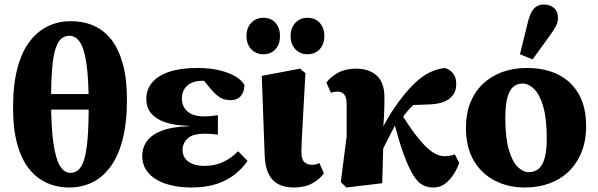

<svg xmlns="http://www.w3.org/2000/svg" viewBox="-20 -818 2657 853"><path d="M289 15Q342 15 388.5 -7Q435 -29 470 -76Q505 -123 524.5 -197.5Q544 -272 544 -376Q544 -467 526 -533Q508 -599 475 -641.5Q442 -684 396 -704Q350 -724 294 -724Q242 -724 196 -703Q150 -682 114 -636.5Q78 -591 58 -517.5Q38 -444 38 -339Q38 -247 56 -180Q74 -113 107.5 -70Q141 -27 187 -6Q233 15 289 15ZM293 -50Q266 -50 247 -80Q228 -110 217.5 -181Q207 -252 207 -374Q207 -461 212 -517Q217 -573 227.5 -604Q238 -635 253.5 -647Q269 -659 289 -659Q316 -659 335 -631Q354 -603 364 -535.5Q374 -468 374 -350Q374 -259 369 -200.5Q364 -142 354 -109.5Q344 -77 328.5 -63.5Q313 -50 293 -50ZM152 -331H430V-400H152Z M830 15Q766 15 716.5 -1.5Q667 -18 639.5 -49.5Q612 -81 612 -125Q612 -163 633.5 -192Q655 -221 700.5 -238Q746 -255 818 -257V-259Q760 -260 717.5 -273.5Q675 -287 652.5 -313.5Q630 -340 630 -379Q630 -420 655.5 -451Q681 -482 731.5 -499Q782 -516 858 -516Q915 -516 958 -505Q1001 -494 1028.5 -477Q1056 -460 1066 -440Q1065 -409 1049.5 -391Q1034 -373 1004 -373Q987 -373 972.5 -378Q958 -383 942.5 -396Q927 -409 907 -434L868 -482L935 -479L965 -449Q945 -455 923 -457Q901 -459 879 -459Q850 -459 830 -449.5Q810 -440 799 -422.5Q788 -405 788 -380Q788 -357 799 -339Q810 -321 831.5 -311Q853 -301 885 -301Q904 -301 917 -302.5Q930 -304 948 -306V-220Q930 -222 917 -223Q904 -224 888 -224Q865 -224 846.5 -219.5Q828 -215 816 -205Q804 -195 797.5 -181.5Q791 -168 791 -152Q791 -132 801.5 -116Q812 -100 834 -90.5Q856 -81 889 -81Q933 -81 969.5 -97.5Q1006 -114 1038 -146L1080 -103Q1057 -70 1023 -43Q989 -16 941.5 -0.5Q894 15 830 15Z M1150 -577Q1117 -577 1096 -599.5Q1075 -622 1075 -658Q1075 -694 1096 -716.5Q1117 -739 1150 -739Q1184 -739 1204 -716.5Q1224 -694 1224 -658Q1224 -622 1204 -599.5Q1184 -577 1150 -577ZM1346 -577Q1313 -577 1292 -599.5Q1271 -622 1271 -658Q1271 -694 1292 -716.5Q1313 -739 1346 -739Q1380 -739 1400.5 -716.5Q1421 -694 1421 -658Q1421 -622 1400.5 -599.5Q1380 -577 1346 -577ZM1286 15Q1244 15 1216 0Q1188 -15 1173 -46Q1158 -77 1156 -125L1143 -481L1313 -513L1337 -493Q1333 -424 1330 -367.5Q1327 -311 1324.5 -267Q1322 -223 1320.5 -192Q1319 -161 1319 -144Q1319 -111 1331.5 -98.5Q1344 -86 1367 -86Q1377 -86 1384.5 -88Q1392 -90 1399 -94L1419 -48Q1400 -21 1366.5 -3Q1333 15 1286 15Z M1519 15 1494 -9 1520 -211V-353Q1520 -384 1510 -397.5Q1500 -411 1479 -411Q1470 -411 1462 -409Q1454 -407 1450 -406L1430 -451Q1449 -477 1482 -495Q1515 -513 1561 -513Q1620 -513 1654 -482Q1688 -451 1688 -385Q1688 -345 1686 -302.5Q1684 -260 1681 -219L1684 -217Q1683 -183 1682 -145Q1681 -107 1680 -70.5Q1679 -34 1678 -4ZM1662 -115 1621 -193H1655L1687 -264Q1706 -300 1729.5 -335Q1753 -370 1777.5 -399.5Q1802 -429 1822 -448Q1856 -480 1888.5 -496Q1921 -512 1956 -516Q1978 -510 1992.5 -492.5Q2007 -475 2007 -443Q2007 -403 1976.5 -379.5Q1946 -356 1886 -354L1777 -350L1869 -398Q1846 -380 1825.5 -361Q1805 -342 1786.5 -319.5Q1768 -297 1748 -269L1736 -263Q1722 -236 1709 -211Q1696 -186 1684.5 -162.5Q1673 -139 1662 -115ZM1904 15Q1880 15 1859 4.5Q1838 -6 1817.5 -37.5Q1797 -69 1774.5 -130Q1752 -191 1726 -292L1758 -320Q1796 -259 1825.5 -220.5Q1855 -182 1878 -161Q1901 -140 1920 -132Q1939 -124 1956 -124Q1971 -124 1981.5 -126.5Q1992 -129 2001 -132L2020 -94Q2011 -68 1995 -43Q1979 -18 1957 -1.5Q1935 15 1904 15Z M2312 15Q2238 15 2178.5 -15.5Q2119 -46 2084.5 -105Q2050 -164 2050 -250Q2050 -314 2070 -363Q2090 -412 2126 -446Q2162 -480 2211.5 -498Q2261 -516 2321 -516Q2400 -516 2459 -487Q2518 -458 2551 -400.5Q2584 -343 2584 -257Q2584 -193 2563.5 -142Q2543 -91 2506.5 -56Q2470 -21 2420.5 -3Q2371 15 2312 15ZM2329 -53Q2356 -53 2374 -69Q2392 -85 2400.5 -118.5Q2409 -152 2409 -203Q2409 -291 2393.5 -344.5Q2378 -398 2353 -422.5Q2328 -447 2302 -447Q2277 -447 2259.5 -431.5Q2242 -416 2233.5 -382Q2225 -348 2225 -293Q2225 -206 2240.5 -153Q2256 -100 2280 -76.5Q2304 -53 2329 -53ZM2290 -577 2326 -723Q2337 -765 2353.5 -781.5Q2370 -798 2396 -798Q2423 -798 2441 -782.5Q2459 -767 2459 -740Q2459 -720 2450.5 -703.5Q2442 -687 2425 -663L2346 -554Z"/></svg>

Font: Source Serif 4 ExtraBold
Style: Regular
Weight: 800
Designer: Frank Grießhammer
Foundry: Adobe Systems Incorporated
Version: Version 4.004;hotconv 1.0.116;makeotfexe 2.5.65601